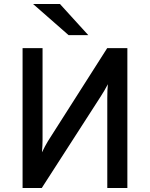

<svg xmlns="http://www.w3.org/2000/svg" viewBox="-20 -941 750 961"><path d="M93 0V-700H193V-240Q193 -228.5 192.2 -210.8Q191.5 -193 190 -178.5Q196.5 -192.5 205.2 -208.5Q214 -224.5 220 -234.5L516.5 -700H617.5V0H517V-451Q517 -473 517.8 -489.8Q518.5 -506.5 520 -519.5Q513.5 -507 502.5 -488Q491.5 -469 484 -458L189 0ZM323.5 -765 145.5 -921H280L422 -765Z"/></svg>

Font: Overpass Medium
Style: Regular
Weight: 500
Designer: Delve Withrington, Dave Bailey, Thomas Jockin
Foundry: Delve Fonts LLC
Version: Version 4.000